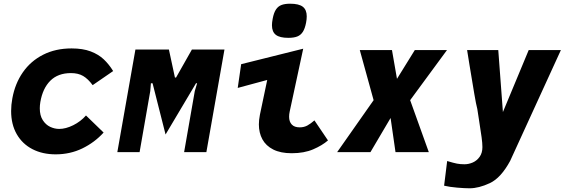

<svg xmlns="http://www.w3.org/2000/svg" viewBox="-20 -820 3044 1035"><path d="M40 -221.5Q40 -255 46.5 -289.5Q61 -369.5 103.2 -430.2Q145.5 -491 212.5 -525Q279.5 -559 366 -559Q426.5 -559 469 -542.8Q511.5 -526.5 539.2 -500.2Q567 -474 590 -437L479.5 -361Q454.5 -395 428 -410.5Q401.5 -426 362.5 -426Q292.5 -426 251.2 -384.8Q210 -343.5 197.5 -270Q194.5 -252 194.5 -236Q194.5 -197.5 210.5 -172.5Q226.5 -147.5 250.5 -136.2Q274.5 -125 299 -125Q334.5 -125 374.8 -145Q415 -165 443.5 -197.5L538.5 -105.5Q490 -52 424 -20Q358 12 280 12Q209 12 154.8 -16Q100.5 -44 70.2 -96.8Q40 -149.5 40 -221.5Z M710 -553H890.5L923 -402H929L1014.5 -553H1190L1092.5 0H972.5L1030 -329L1042.5 -371H1036.5L872.5 -95L802.5 -371H793.5L790 -329L732.5 0H612.5Z M1375.5 -149.5Q1375.5 -172.5 1381 -201L1420.5 -389L1261.5 -346L1280 -474L1614.5 -557.5L1541.5 -218Q1538.5 -204 1538.5 -190.5Q1538.5 -164 1552.8 -148.8Q1567 -133.5 1595.5 -133.5Q1618.5 -133.5 1636.5 -143.2Q1654.5 -153 1675 -171L1748 -63Q1717 -36 1668.2 -15Q1619.5 6 1552.5 6Q1492.5 6 1453 -14Q1413.5 -34 1394.5 -69Q1375.5 -104 1375.5 -149.5ZM1446 -684Q1446 -698.5 1450 -719.5Q1456 -751.5 1467.8 -769Q1479.5 -786.5 1497.8 -793.2Q1516 -800 1544 -800Q1591.5 -800 1612.5 -783.5Q1633.5 -767 1633.5 -732Q1633.5 -715.5 1630 -698Q1624 -666.5 1612.8 -648.8Q1601.5 -631 1583 -623.5Q1564.5 -616 1534 -616Q1488 -616 1467 -632.2Q1446 -648.5 1446 -684Z M1994 -280 1919.5 -550H2093L2120 -395L2216 -550H2389.5L2191 -280L2291.5 0H2112L2085.5 -184L1977 0H1797.5Z M2484 65.5Q2506.5 65.5 2528.8 55.8Q2551 46 2565.8 25Q2580.5 4 2580.5 -27Q2580.5 -47.5 2576.2 -79.5Q2572 -111.5 2562 -174L2553 -232.5Q2546.5 -256.5 2536.8 -313.8Q2527 -371 2511 -469Q2500.5 -538.5 2498 -550H2666L2691 -216L2830 -550H3003.5L2730 47.5Q2680 139.5 2620.5 167.2Q2561 195 2511.5 195Q2485.5 195 2444.5 191.5Q2403.5 188 2374 181L2390.5 48Q2425 58.5 2443.2 62Q2461.5 65.5 2484 65.5Z"/></svg>

Font: JuliaMono Black
Style: Italic
Weight: 900
Italic angle: -9°
Monospace: yes
Designer: cormullion
Foundry: corm
Version: Version 0.057; ttfautohint (v1.8.4)